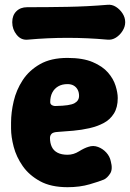

<svg xmlns="http://www.w3.org/2000/svg" viewBox="-20 -760 541 799"><path d="M261 19Q192 19 146.5 -6Q101 -31 74.5 -69Q48 -107 37 -149Q26 -191 26 -225V-250Q26 -292 37 -339Q48 -386 74.5 -426.5Q101 -467 146.5 -493Q192 -519 261 -519Q325 -519 366 -501.5Q407 -484 429.5 -458Q452 -432 461 -403Q470 -374 470 -352Q470 -313 454 -287.5Q438 -262 411.5 -248Q385 -234 352 -226.5Q319 -219 284.5 -216Q250 -213 220 -211Q201 -210 194.5 -203Q188 -196 188 -186Q188 -165 195.5 -149Q203 -133 219.5 -124.5Q236 -116 261 -116Q286 -116 308.5 -130Q331 -144 348 -149Q368 -156 388 -148.5Q408 -141 422.5 -125Q437 -109 441 -89Q450 -56 438.5 -38Q427 -20 413 -13Q394 -5 353 7Q312 19 261 19ZM214 -319Q271 -320 290 -330.5Q309 -341 309 -361Q309 -376 303 -387Q297 -398 286.5 -404Q276 -410 261 -410Q238 -410 222 -400.5Q206 -391 197.5 -374.5Q189 -358 189 -335Q189 -326 197 -322Q205 -318 214 -319ZM501 -667Q501 -649 490 -631.5Q479 -614 462.5 -603.5Q446 -593 427 -595Q261 -610 96 -595Q68 -592 49.5 -615Q31 -638 31 -667V-668Q31 -696 48 -713Q65 -730 93 -730Q177 -730 260.5 -731.5Q344 -733 427 -740Q446 -742 462.5 -731.5Q479 -721 490 -704Q501 -687 501 -668Z"/></svg>

Font: Winky Sans
Style: Bold
Weight: 700
Designer: Simon Atzbach
Foundry: typofactur
Version: Version 1.205